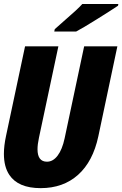

<svg xmlns="http://www.w3.org/2000/svg" viewBox="-37 -950 623 979"><path d="M566.4 -929.7 564.9 -920.9Q527.8 -896 456.5 -851.6Q385.3 -807.1 351.1 -789.1H239.7L242.2 -801.3Q323.7 -872.6 347.4 -894.5Q371.1 -916.5 382.8 -929.7ZM10.7 -58.1Q-17.1 -99.6 -17.1 -165.5Q-17.1 -206.5 -6.3 -256.8L90.8 -713.9H260.7L161.6 -247.6Q154.3 -213.4 154.3 -189Q154.3 -125.5 202.6 -125.5Q233.4 -125.5 256.8 -156.5Q280.3 -187.5 292.5 -244.6L392.1 -713.9H561.5L464.4 -254.9Q437 -126.5 361.1 -58.6Q285.2 9.3 170.4 9.3Q55.7 9.3 10.7 -58.1Z"/></svg>

Font: Open Sans Hebrew Condensed Extra Bold
Style: Italic
Weight: 800
Width: 3
Italic angle: -12°
Foundry: Ascender Corporation, Yanek Iontef
Version: Version 2.001;PS 002.001;hotconv 1.0.70;makeotf.lib2.5.58329